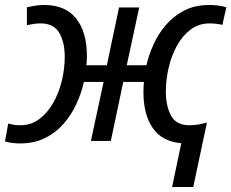

<svg xmlns="http://www.w3.org/2000/svg" viewBox="-36 -566 929 771"><path d="M692 9Q616 3 578 -51Q540 -105 540 -196Q540 -207 540.5 -216.5Q541 -226 542 -237H459L409 0H329L380 -237H301Q291 -192 270.5 -148Q250 -104 218.5 -68Q187 -32 143.5 -11Q100 10 44 10Q30 10 13.5 8Q-3 6 -16 2L-3 -70Q20 -63 45 -63Q89 -63 122 -88Q155 -113 178 -153.5Q201 -194 212.5 -242.5Q224 -291 224 -338Q224 -396 202 -434Q180 -472 128 -472Q113 -472 99.5 -470Q86 -468 72 -465V-537Q86 -540 104 -543Q122 -546 141 -546Q227 -546 270 -491.5Q313 -437 313 -340Q313 -331 312.5 -321.5Q312 -312 311 -304H393L442 -536H523L473 -304H552Q561 -344 580 -386.5Q599 -429 629.5 -465Q660 -501 703.5 -523.5Q747 -546 804 -546Q821 -546 838 -544Q855 -542 873 -537L857 -466Q846 -469 832 -470.5Q818 -472 805 -472Q762 -472 729 -447Q696 -422 674 -381.5Q652 -341 641 -293Q630 -245 630 -198Q630 -140 651 -101.5Q672 -63 724 -63Q744 -63 763 -66.5Q782 -70 795 -74L740 185H655Z"/></svg>

Font: Noto Sans
Style: Italic
Weight: 400
Italic angle: -12°
Designer: Monotype Design Team
Foundry: Monotype Imaging Inc.
Version: Version 2.013; ttfautohint (v1.8.4.7-5d5b)